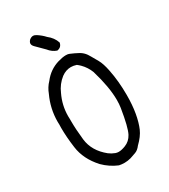

<svg xmlns="http://www.w3.org/2000/svg" viewBox="-202 -922 904 1026"><g transform="rotate(-30 250.0 -408.5)"><path d="M149.4 -815.9Q139.2 -805.2 139.2 -795.4Q139.2 -785.2 149.9 -774.4Q173.3 -750.5 197.8 -726.6Q217.8 -701.2 245.6 -691.9Q259.8 -694.3 267.6 -702.1Q275.4 -710 277.8 -723.1Q266.6 -757.8 234.4 -782.7Q216.8 -802.2 191.9 -818.4Q181.6 -825.2 171.4 -825.2Q161.1 -825.2 149.4 -815.9ZM56.6 -361.3Q56.6 -353.5 57.1 -344.7Q56.6 -334.5 56.6 -324.2Q56.6 -267.6 65.9 -199.7Q76.2 -121.6 138.2 -53.7Q175.8 -16.1 224.1 3.9Q239.7 7.3 258.1 7.3Q276.4 7.3 296.4 2Q310.1 -2.9 330.6 -9.8Q349.1 -16.1 364.7 -37.1Q400.9 -71.8 415.8 -106.2Q430.7 -140.6 439.5 -190.2Q448.2 -239.7 448.2 -301.8Q448.2 -386.7 433.1 -460.4Q423.8 -507.3 409.4 -532.7Q395 -558.1 386.5 -572.8Q377.9 -587.4 375.5 -590.8Q362.8 -608.9 343.8 -620.1Q318.8 -633.8 293.9 -644Q286.1 -647.9 272.5 -647.9Q252 -647.9 223.6 -639.6Q165.5 -622.6 127.4 -573.2Q103 -547.9 90.8 -514.6Q56.6 -441.4 56.6 -361.3ZM389.2 -304.7Q389.2 -278.8 385.7 -256.3Q368.2 -147 349.6 -111.8Q333 -80.6 301.3 -68.4Q277.3 -59.1 259.8 -59.1Q249.5 -59.1 240.2 -62.5Q219.7 -70.3 204.6 -82Q136.7 -136.7 127.9 -211.9Q120.6 -277.3 120.6 -330.6Q120.6 -336.4 120.6 -342.8Q120.1 -350.6 120.1 -358.9Q120.1 -425.8 149.4 -486.3Q168 -530.3 205.6 -559.6Q205.6 -559.6 205.6 -559.6Q232.9 -579.6 263.7 -579.6Q279.3 -579.6 297.4 -573.7Q307.6 -565.9 315.9 -557.6Q342.3 -531.2 356.4 -494.6Q356.4 -494.6 356.4 -494.1Q389.2 -383.3 389.2 -304.7Z"/></g></svg>

Font: Bakudai
Style: ExtraLight
Weight: 200
Version: Version 1.48